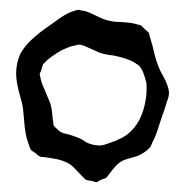

<svg xmlns="http://www.w3.org/2000/svg" viewBox="-20 -536 370 392"><path d="M325 -346Q325 -339 321 -329Q317 -315 307 -287Q298 -257 291 -245Q290 -243 289 -240Q288 -237 286 -235Q279 -227 268 -221Q261 -217 249 -214Q233 -210 227 -206Q218 -201 204 -182L197 -173Q196 -172 186 -169Q179 -164 176 -164Q175 -164 166 -167Q161 -167 155 -169L148 -176Q143 -181 136 -188.5Q129 -196 125 -199Q117 -205 104 -209Q98 -211 88 -212.5Q78 -214 72 -215Q64 -215 61 -217Q58 -218 55 -221Q52 -224 50 -225L44 -229Q42 -231 40.5 -236Q39 -241 38 -243Q31 -261 29 -293L27 -314Q26 -323 22 -336.5Q18 -350 16 -360Q13 -374 13 -387Q13 -406 21 -425Q30 -442 45.5 -456Q61 -470 77 -481Q93 -492 98 -496Q116 -509 129 -513Q138 -516 140 -516Q142 -516 145 -515Q148 -514 151 -514Q160 -512 176 -504Q192 -496 201 -494Q210 -492 216.5 -491.5Q223 -491 227 -491Q231 -491 240.5 -490Q250 -489 258 -487Q260 -486 263 -485.5Q266 -485 268 -484Q268 -484 274 -478L284 -469L286 -461L292 -440Q300 -402 313 -381Q325 -359 325 -346ZM264 -402 255 -408Q241 -417 210 -423Q196 -424 182 -429L153 -442Q144 -445 142 -445Q140 -445 128 -442Q123 -441 116 -438Q109 -435 105 -433Q85 -421 76 -413Q68 -405 68 -405Q67 -403 64 -392L61 -385Q61 -383 62 -380Q63 -377 63 -375Q65 -366 69 -357.5Q73 -349 74 -346Q82 -327 83 -324Q86 -314 88 -290Q89 -288 89 -284Q89 -280 90 -279Q90 -279 94 -275Q101 -268 105 -266Q109 -264 116 -262.5Q123 -261 128 -259Q140 -255 146 -252Q149 -250 154.5 -246.5Q160 -243 165 -242Q173 -239 186 -239Q193 -240 202 -243.5Q211 -247 215 -248Q217 -249 227.5 -254Q238 -259 245 -266Q264 -283 272.5 -311Q281 -339 279 -366Q277 -375 273.5 -385Q270 -395 264 -402Z"/></svg>

Font: Rubik-Burned
Style: Regular
Weight: 400
Designer: NaN (generative design), Hubert & Fischer (Rubik source font outlines)
Foundry: NaN, Hubert & Fischer
Version: Version 1.000